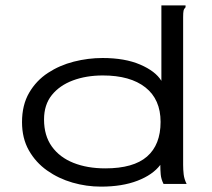

<svg xmlns="http://www.w3.org/2000/svg" viewBox="-20 -685 790 715"><path d="M356 10Q302 10 250 -5Q198 -20 155.5 -50Q113 -80 87.5 -125Q62 -170 62 -230Q62 -294 88.5 -339.5Q115 -385 158.5 -413.5Q202 -442 255 -455.5Q308 -469 362 -469Q445 -469 502 -444.5Q559 -420 581 -384V-665H671V-658Q665 -652 663.5 -645Q662 -638 662 -621V-71Q662 -53 664 -35.5Q666 -18 675 0H589Q580 -18 578.5 -35.5Q577 -53 577 -71Q549 -34 492 -12Q435 10 356 10ZM372 -58Q477 -58 527.5 -102Q578 -146 578 -231Q578 -315 521.5 -359.5Q465 -404 363 -404Q301 -404 251.5 -385.5Q202 -367 173 -331Q144 -295 144 -240Q144 -180 173 -139.5Q202 -99 253.5 -78.5Q305 -58 372 -58Z"/></svg>

Font: Inconsolata ExtraExpanded
Style: Regular
Weight: 400
Width: 8
Monospace: yes
Designer: Raph Levien, Cyreal, Brenton Simpson
Foundry: Raph Levien, Cyreal, Google
Version: Version 3.001; ttfautohint (v1.8.2.53-6de2)